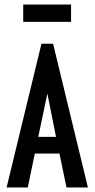

<svg xmlns="http://www.w3.org/2000/svg" viewBox="-20 -823 415 843"><path d="M82 -727H292V-803H82ZM272 0H366L213 -631H162L9 0H102L133 -149H241ZM188 -412 226 -222H148Z"/></svg>

Font: Inconsolata Condensed
Style: Bold
Weight: 700
Width: 3
Monospace: yes
Designer: Raph Levien, Cyreal, Brenton Simpson
Foundry: Raph Levien, Cyreal, Google
Version: Version 3.100